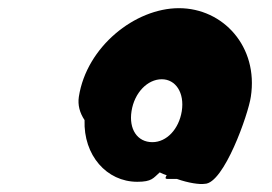

<svg xmlns="http://www.w3.org/2000/svg" viewBox="-20 -750 665 470"><path d="M173 -513C170 -493 175 -474 187 -456C184 -370 241 -305 316 -305C352 -305 355 -314 371 -328C377 -325 382 -323 388 -321C385 -316 383 -312 390 -312H413C441 -302 469 -298 481 -300C528 -300 588 -471 594 -513C613 -636 526 -730 418 -730C311 -730 192 -636 173 -513ZM302 -478C309 -523 341 -556 376 -556C410 -556 432 -523 425 -478C418 -434 388 -402 353 -402C316 -402 295 -434 302 -478Z"/></svg>

Font: Ampere
Style: CndIta
Weight: 400
Version: Version 1